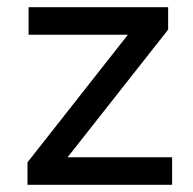

<svg xmlns="http://www.w3.org/2000/svg" viewBox="-20 -511 533 531"><path d="M56 0V-62L355 -442L358 -415H59V-491H445V-429L144 -47L142 -76H456V0Z"/></svg>

Font: Nunito Sans 10pt Medium
Style: Regular
Weight: 500
Designer: Vernon Adams
Foundry: Vernon Adams
Version: Version 3.101;gftools[0.9.27]